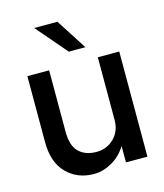

<svg xmlns="http://www.w3.org/2000/svg" viewBox="-108 -788 754 882"><g transform="rotate(-15 268.5 -346.5)"><path d="M137.5 -705.5H248L342 -559.5H263ZM153.5 -207.5Q153.5 -141 184.2 -111.2Q215 -81.5 267 -81.5Q317 -81.5 351 -115.2Q385 -149 385 -202V-500H487V0H385V-77.5Q357.5 -34 315.5 -10.2Q273.5 13.5 230.5 13.5Q152 13.5 101 -38Q50 -89.5 50 -186.5V-500H153.5Z"/></g></svg>

Font: Overused Grotesk Medium
Style: Regular
Weight: 525
Version: Version 0.004